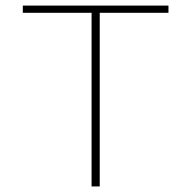

<svg xmlns="http://www.w3.org/2000/svg" viewBox="-20 -670 686 690"><path d="M338.4 0V-624H585.4V-649.9H62V-624H309.1V0Z"/></svg>

Font: Estedad-FD VF
Style: Regular
Weight: 100
Designer: Amin Abedi
Version: Version 7.3